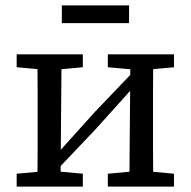

<svg xmlns="http://www.w3.org/2000/svg" viewBox="-20 -694 709 714"><path d="M42 0V-48L152 -58H180L288 -48V0ZM381 0V-48L490 -58H518L627 -48V0ZM119 0Q119 -31 119.5 -68Q120 -105 120 -144.5Q120 -184 120 -218V-274Q120 -309 120 -348Q120 -387 119.5 -424.5Q119 -462 119 -492H209L205 0ZM186 -56 164 -107H179L333 -278L486 -438L504 -384H489L337 -215ZM461 0 465 -492H550Q550 -462 549.5 -424.5Q549 -387 549 -348Q549 -309 549 -274V-218Q549 -184 549 -144.5Q549 -105 549.5 -68Q550 -31 550 0ZM42 -444V-492H288V-444L181 -434H153ZM381 -444V-492H627V-444L519 -434H491ZM210 -608V-674H460V-608Z"/></svg>

Font: Source Serif 4
Style: Regular
Weight: 400
Designer: Frank Grießhammer
Foundry: Adobe Systems Incorporated
Version: Version 4.004;hotconv 1.0.116;makeotfexe 2.5.65601